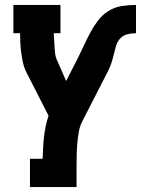

<svg xmlns="http://www.w3.org/2000/svg" viewBox="-20 -540 569 775"><path d="M101 215V101H152Q153 79 154 57Q155 35 157.5 13Q160 -9 164.5 -30.5Q169 -52 176 -73L84 -253Q76 -271 72 -290Q68 -309 65.5 -328.5Q63 -348 62 -367.5Q61 -387 61 -406H34V-520H224V-406H197Q198 -393 198.5 -380Q199 -367 200 -354Q201 -341 202 -327.5Q203 -314 208 -302L247 -213L294 -305Q307 -331 319 -357Q331 -383 344.5 -408.5Q358 -434 375.5 -457Q393 -480 417.5 -495.5Q442 -511 471 -515.5Q500 -520 529 -520V-406Q511 -406 493.5 -401.5Q476 -397 464.5 -384Q453 -371 448 -353.5Q443 -336 439 -319Q435 -302 429.5 -285.5Q424 -269 416 -253L313 -52Q302 -31 298 -7.5Q294 16 292 39.5Q290 63 289.5 86.5Q289 110 289 133V215Z"/></svg>

Font: Iosevka Curly Slab Heavy
Style: Regular
Weight: 900
Monospace: yes
Designer: Belleve Invis
Foundry: Belleve Invis
Version: Version 22.1.2; ttfautohint (v1.8.4)